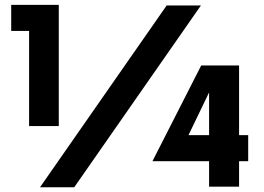

<svg xmlns="http://www.w3.org/2000/svg" viewBox="-20 -770 1090 792"><path d="M222.5 -250H100V-642.5H26.2V-750H222.5ZM667.5 -747.5H808.8L286.2 2.5H145ZM1003.8 -212.5V-105H966.2V0H842.5V-105H608.8L810 -500H966.2V-212.5ZM757.5 -212.5H842.5V-388.8Z"/></svg>

Font: Now Alt Black
Style: Regular
Weight: 900
Designer: Alfredo Marco Pradil
Foundry: Alfredo Marco Pradil
Version: Version 1.002;PS 001.002;hotconv 1.0.88;makeotf.lib2.5.64775